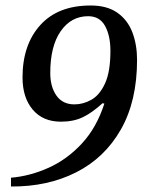

<svg xmlns="http://www.w3.org/2000/svg" viewBox="-20 -666 535 699"><path d="M20 13V-19Q90 -25 157.5 -55.5Q225 -86 278.5 -144Q332 -202 360 -289L353 -290Q316 -256 282 -239.5Q248 -223 202 -223Q136 -223 99 -267Q62 -311 62 -384Q62 -503 126.5 -574.5Q191 -646 310 -646Q370 -646 407.5 -619.5Q445 -593 462 -548Q479 -503 479 -448Q479 -298 420 -194.5Q361 -91 257 -38.5Q153 14 20 13ZM251 -286Q283 -286 313 -303Q343 -320 362.5 -362.5Q382 -405 382 -481Q382 -536 362.5 -571.5Q343 -607 301 -607Q239 -607 201 -552.5Q163 -498 163 -400Q163 -350 185.5 -318Q208 -286 251 -286Z"/></svg>

Font: STIX Two Text Medium
Style: Italic
Weight: 500
Italic angle: -12°
Designer: Ross Mills, John Hudson & Paul Hanslow, Tiro Typeworks Ltd; with prior portions MicroPress Inc. and Coen Hoffman, Elsevi
Foundry: Tiro Typeworks Ltd
Version: Version 2.13 b171